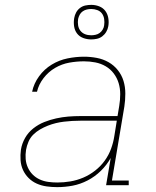

<svg xmlns="http://www.w3.org/2000/svg" viewBox="-20 -761 640 789"><path d="M215 8Q215 8 215 8Q215 8 215 8Q193 8 171.5 5Q150 2 131 -6.5Q112 -15 97.5 -29.5Q83 -44 74.5 -62.5Q66 -81 64.5 -102.5Q63 -124 66 -146Q70 -171 83 -194Q96 -217 117 -233.5Q138 -250 162 -259.5Q186 -269 211 -274.5Q236 -280 260.5 -282Q285 -284 310 -284H463L470 -326Q474 -350 474 -374Q474 -398 467.5 -419.5Q461 -441 447.5 -459Q434 -477 414.5 -488.5Q395 -500 372 -504.5Q349 -509 325 -509Q295 -509 264.5 -503.5Q234 -498 206.5 -482Q179 -466 159 -440Q139 -414 132 -384H112Q119 -418 140.5 -447.5Q162 -477 192.5 -495.5Q223 -514 257.5 -521Q292 -528 325 -528Q352 -528 378 -523Q404 -518 426 -505.5Q448 -493 464 -473Q480 -453 487.5 -428.5Q495 -404 495 -376.5Q495 -349 491 -323L440 -19H509V0H416L435 -112Q419 -83 394.5 -59Q370 -35 340 -19.5Q310 -4 278.5 2Q247 8 215 8ZM216 -11Q242 -11 269 -15.5Q296 -20 322 -31Q348 -42 371 -60Q394 -78 410.5 -101Q427 -124 436.5 -150Q446 -176 450 -203L460 -265H310Q293 -265 276.5 -264Q260 -263 243 -261Q226 -259 209.5 -255Q193 -251 176.5 -244.5Q160 -238 144.5 -229Q129 -220 116.5 -207.5Q104 -195 97 -178.5Q90 -162 87 -145Q84 -126 85.5 -107.5Q87 -89 94.5 -72.5Q102 -56 114.5 -43.5Q127 -31 143.5 -23.5Q160 -16 178.5 -13.5Q197 -11 216 -11ZM355 -599Q337 -599 321.5 -605Q306 -611 296.5 -623.5Q287 -636 284.5 -653Q282 -670 285 -687Q287 -699 293 -710Q299 -721 309 -728.5Q319 -736 331 -738.5Q343 -741 355 -741Q372 -741 387.5 -735Q403 -729 412.5 -716.5Q422 -704 425 -687Q428 -670 425 -653Q423 -641 416.5 -630Q410 -619 400 -611.5Q390 -604 378 -601.5Q366 -599 355 -599ZM355 -616Q363 -616 372.5 -618Q382 -620 389.5 -625.5Q397 -631 402 -639.5Q407 -648 408 -657Q410 -670 408 -683Q406 -696 399 -705.5Q392 -715 380 -719.5Q368 -724 355 -724Q346 -724 337 -722Q328 -720 320 -714.5Q312 -709 307.5 -700.5Q303 -692 301 -683Q299 -670 301 -657Q303 -644 310.5 -634.5Q318 -625 329.5 -620.5Q341 -616 355 -616Z"/></svg>

Font: Iosevka Etoile Thin Oblique
Style: Regular
Weight: 100
Italic angle: -9°
Designer: Belleve Invis
Foundry: Belleve Invis
Version: Version 15.5.2; ttfautohint (v1.8.4)